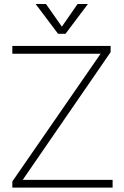

<svg xmlns="http://www.w3.org/2000/svg" viewBox="-20 -943 625 965"><path d="M42 0V-31L514 -714L512 -673H42V-712H536V-681L66 2L68 -39H546V0ZM370 -923H422L309 -773H272L159 -923H211L291 -809Z"/></svg>

Font: Muli ExtraLight
Style: Regular
Weight: 250
Designer: Vernon Adams
Foundry: Vernon Adams
Version: Version 2.100; ttfautohint (v1.8.1.43-b0c9)